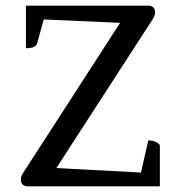

<svg xmlns="http://www.w3.org/2000/svg" viewBox="-20 -661 660 681"><path d="M80 0Q54 0 54 -25Q54 -36 61 -46L406 -580L135 -592L112 -508Q109 -499 100 -494.5Q91 -490 72 -490V-641H505Q530 -641 530 -616Q530 -607 523 -595L180 -65L480 -49L506 -163Q532 -163 547 -147V0Z"/></svg>

Font: Petrona Medium
Style: Regular
Weight: 500
Designer: Ringo R. Seeber
Foundry: Ringo R. Seeber
Version: Version 2.001; ttfautohint (v1.8.3)